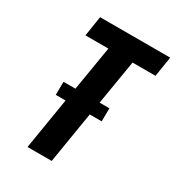

<svg xmlns="http://www.w3.org/2000/svg" viewBox="-177 -842 868 949"><g transform="rotate(30 257.5 -367.5)"><path d="M125 0 173 -293H117L118 -368H186L228 -621H97L115 -735H515L497 -621H366L324 -368H380L379 -293H311L263 0Z"/></g></svg>

Font: Iosevka SS18 Heavy
Style: Italic
Weight: 900
Italic angle: -9°
Monospace: yes
Designer: Belleve Invis
Foundry: Belleve Invis
Version: Version 25.1.1; ttfautohint (v1.8.4)